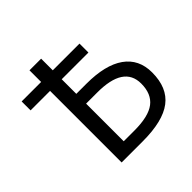

<svg xmlns="http://www.w3.org/2000/svg" viewBox="-183 -906 1082 1082"><g transform="rotate(-45 358.0 -365.0)"><path d="M288.1 -452.1H368.2Q518.6 -452.1 597.2 -396.5Q675.8 -340.8 675.8 -235.4Q675.8 -113.3 600.1 -55.7Q524.4 2 363.3 2H195.3V-568.4H40V-639.6H195.3V-732.4H288.1V-639.6H501V-568.4H288.1ZM288.1 -74.2H373Q486.3 -74.2 537.1 -113.3Q587.9 -152.3 587.9 -234.4Q587.9 -375 375 -374H288.1Z"/></g></svg>

Font: Nasu
Style: Regular
Weight: 400
Designer: Ryoko NISHIZUKA (kana &amp; ideographs); Paul D. Hunt (Latin, Greek &amp; Cyrillic); Wenlong ZHANG (bopomofo); Sandoll C
Version: Version 2014.1215